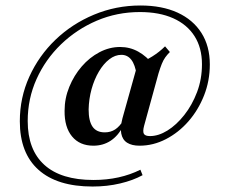

<svg xmlns="http://www.w3.org/2000/svg" viewBox="-20 -559 840 709"><path d="M321.8 129.8Q191.1 129.8 122.2 68.1Q53.2 6.5 53.2 -111.3Q53.2 -198.4 88.3 -275.8Q123.4 -353.2 184.7 -412.1Q246 -471 327 -504.8Q408.1 -538.7 498.4 -538.7Q578.2 -538.7 635.5 -512.5Q692.7 -486.3 723.8 -437.5Q754.8 -388.7 754.8 -321Q754.8 -260.5 733.5 -206.5Q712.1 -152.4 675.8 -110.9Q639.5 -69.4 592.7 -45.2Q546 -21 495.2 -21Q466.9 -21 449.6 -31.9Q432.3 -42.7 427.8 -65.7Q423.4 -88.7 432.3 -122.6L488.7 -324.2Q516.9 -334.7 542.7 -350.8Q568.5 -366.9 589.5 -387.9L607.3 -366.9Q597.6 -357.3 590.3 -347.2Q583.1 -337.1 577.4 -323Q571.8 -308.9 565.3 -287.9L512.1 -94.4Q506.5 -73.4 511.3 -64.9Q516.1 -56.5 533.9 -56.5Q565.3 -56.5 598.4 -77Q631.5 -97.6 660.5 -134.3Q689.5 -171 707.7 -219Q725.8 -266.9 725.8 -321.8Q725.8 -382.3 698.4 -425.4Q671 -468.5 619.8 -491.5Q568.5 -514.5 496.8 -514.5Q412.1 -514.5 337.5 -482.7Q262.9 -450.8 205.2 -395.2Q147.6 -339.5 114.9 -266.9Q82.3 -194.4 82.3 -112.1Q82.3 -5.6 144 50Q205.6 105.6 325 105.6Q374.2 105.6 417.7 96Q461.3 86.3 498.4 67.7L506.5 87.9Q471 107.3 423.4 118.5Q375.8 129.8 321.8 129.8ZM325 -21Q274.2 -21 246 -55.2Q217.7 -89.5 218.5 -150Q218.5 -196 235.9 -238.3Q253.2 -280.6 281.9 -313.7Q310.5 -346.8 347.2 -366.1Q383.9 -385.5 423.4 -385.5Q459.7 -385.5 490.3 -368.5Q521 -351.6 547.6 -318.5L484.7 -282.3Q479 -320.2 464.9 -338.3Q450.8 -356.5 428.2 -356.5Q404.8 -356.5 383.5 -339.9Q362.1 -323.4 345.2 -294.8Q328.2 -266.1 318.1 -229.8Q308.1 -193.5 307.3 -154.8Q307.3 -112.1 321.8 -91.1Q336.3 -70.2 366.9 -70.2Q388.7 -70.2 405.2 -81Q421.8 -91.9 435.5 -114.5L433.9 -91.9Q416.1 -57.3 388.3 -39.1Q360.5 -21 325 -21Z"/></svg>

Font: Playfair SemiBold
Style: Regular
Weight: 600
Designer: Claus Eggers Sørensen
Foundry: Claus Eggers Sørensen
Version: Version 2.001;gftools[0.9.30]